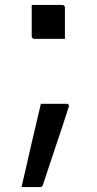

<svg xmlns="http://www.w3.org/2000/svg" viewBox="-20 -552 390 775"><path d="M242 -395Q220 -395 200.5 -395Q181 -395 161 -395Q141 -395 119 -395Q116 -395 113.5 -396.5Q111 -398 109.5 -400.5Q108 -403 108 -406V-532Q130 -532 150 -532Q170 -532 189.5 -532Q209 -532 231 -532Q235 -532 237 -530.5Q239 -529 240.5 -527Q242 -525 242 -521ZM142 203Q125 203 104.5 203Q84 203 67 203Q77 160 86.5 118Q96 76 105.5 35Q115 -6 125 -48Q135 -90 145 -133Q164 -133 180 -133Q196 -133 212.5 -133Q229 -133 249 -133Q253 -133 255 -131.5Q257 -130 258 -127Q259 -124 257 -119Q246 -84 233 -45Q220 -6 206.5 34Q193 74 179.5 115Q166 156 153 195Q151 200 148.5 201.5Q146 203 142 203Z"/></svg>

Font: Recursive
Style: Regular
Weight: 400
Version: Version 1.085